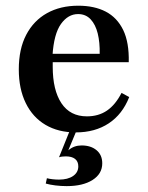

<svg xmlns="http://www.w3.org/2000/svg" viewBox="-20 -448 512 666"><path d="M242.7 11.3Q182.3 11.3 137.9 -14.9Q93.5 -41.1 69.4 -90.3Q45.2 -139.5 45.2 -207.3Q45.2 -278.2 71 -327.4Q96.8 -376.6 143.1 -402.4Q189.5 -428.2 251.6 -428.2Q307.3 -428.2 346.8 -407.7Q386.3 -387.1 407.3 -344Q428.2 -300.8 426.6 -232.3H125L123.4 -261.3H325.8Q326.6 -300.8 319 -331.9Q311.3 -362.9 294.4 -381Q277.4 -399.2 250.8 -399.2Q216.1 -399.2 191.5 -364.9Q166.9 -330.6 162.1 -255.6L163.7 -252.4Q162.9 -245.2 162.9 -236.3Q162.9 -227.4 162.9 -216.1Q162.9 -135.5 193.1 -89.9Q223.4 -44.4 281.5 -44.4Q321.8 -44.4 351.2 -64.5Q380.6 -84.7 401.6 -125.8L428.2 -111.3Q404.8 -51.6 357.3 -20.2Q309.7 11.3 242.7 11.3ZM211.3 197.6Q191.9 197.6 172.2 195.2Q152.4 192.7 138.7 188.7L142.7 170.2Q151.6 172.6 162.9 173.8Q174.2 175 184.7 175Q215.3 175 233.5 162.5Q251.6 150 251.6 129Q251.6 112.1 240.3 103.2Q229 94.4 208.1 94.4Q201.6 94.4 195.2 95.2Q188.7 96 184.7 97.6L223.4 1.6H246.8L216.9 73.4Q227.4 64.5 238.7 60.5Q250 56.5 262.9 56.5Q295.2 56.5 314.9 73Q334.7 89.5 334.7 118.5Q334.7 154.8 301.2 176.2Q267.7 197.6 211.3 197.6Z"/></svg>

Font: Playfair 5pt SemiExpanded Light
Style: Bold
Weight: 700
Version: Version 2.203